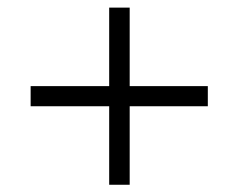

<svg xmlns="http://www.w3.org/2000/svg" viewBox="-20 -634 642 517"><path d="M539.6 -402.1H329.2V-613.5H274V-402.1H62.5V-347.9H274V-136.5H329.2V-347.9H539.6Z"/></svg>

Font: Manrope3 Light
Style: Regular
Weight: 300
Designer: Mikhail Sharanda
Foundry: Mikhail Sharanda
Version: Version 3.000;PS 003.000;hotconv 1.0.88;makeotf.lib2.5.64775